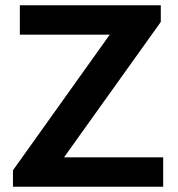

<svg xmlns="http://www.w3.org/2000/svg" viewBox="-20 -706 674 726"><path d="M29 0V-62L395 -575H55V-686H588V-623L222 -111H597V0Z"/></svg>

Font: Archivo Variable SemiBold
Style: Regular
Weight: 600
Designer: Hector Gatti
Foundry: Omnibus-Type
Version: Version 2.001